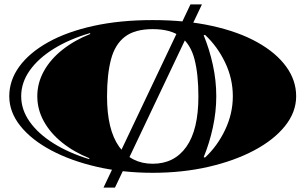

<svg xmlns="http://www.w3.org/2000/svg" viewBox="-20 -761 1385 870"><path d="M672 22Q537 22 419.5 -5Q302 -32 212.5 -79.5Q123 -127 72.5 -190Q22 -253 22 -325Q22 -397 67.5 -459.5Q113 -522 198 -569.5Q283 -617 403 -643.5Q523 -670 672 -670Q821 -670 941 -643.5Q1061 -617 1146 -569.5Q1231 -522 1276.5 -459.5Q1322 -397 1322 -325Q1322 -253 1271.5 -190Q1221 -127 1131.5 -79.5Q1042 -32 924.5 -5Q807 22 672 22ZM672 -19Q770 -19 824.5 -96Q879 -173 879 -324Q879 -424 861.5 -492Q844 -560 799 -594.5Q754 -629 672 -629Q591 -629 546 -594.5Q501 -560 483 -492Q465 -424 465 -324Q465 -173 520 -96Q575 -19 672 -19ZM384 -40 385 -44Q315 -72 261.5 -115Q208 -158 178.5 -211.5Q149 -265 149 -325Q149 -385 179 -439Q209 -493 263.5 -536Q318 -579 389 -607L388 -611Q295 -584 224.5 -540.5Q154 -497 115 -442Q76 -387 76 -325Q76 -264 114.5 -209.5Q153 -155 222.5 -111.5Q292 -68 384 -40ZM909 -47Q965 -99 1000 -172.5Q1035 -246 1035 -325Q1035 -405 1000 -478Q965 -551 909 -603L903 -601Q929 -538 944.5 -467Q960 -396 960 -325Q960 -255 944.5 -183.5Q929 -112 903 -49ZM449 89 843 -741H895L501 89Z"/></svg>

Font: Diplomata SC
Style: Regular
Weight: 400
Designer: Eduardo Rodriguez Tunni
Foundry: Eduardo Rodriguez Tunni
Version: Version 1.002; ttfautohint (v1.8.4.7-5d5b);gftools[0.9.23]